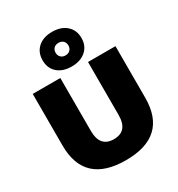

<svg xmlns="http://www.w3.org/2000/svg" viewBox="-218 -1085 1147 1236"><g transform="rotate(-30 355.5 -467.0)"><path d="M500 -815Q500 -757 460.5 -722Q421 -687 355 -687Q289 -687 250 -721.5Q211 -756 211 -815Q211 -874 250 -909Q289 -944 355 -944Q421 -944 460.5 -909Q500 -874 500 -815ZM355 -862Q334 -862 321 -849.5Q308 -837 308 -815Q308 -795 321 -782Q334 -769 355 -769Q377 -769 390 -782Q403 -795 403 -815Q403 -837 390 -849.5Q377 -862 355 -862ZM663 -660V-277Q663 10 356 10Q48 10 48 -277V-660H253V-266Q253 -146 356 -146Q459 -146 459 -266V-660Z"/></g></svg>

Font: Elaine Sans ExtraBold
Style: Regular
Weight: 800
Designer: Wei Huang
Foundry: Wei Huang
Version: Version 2.001;December 24, 2019;FontCreator 12.0.0.2547 64-b